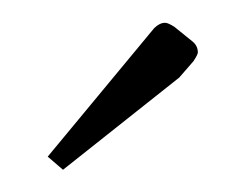

<svg xmlns="http://www.w3.org/2000/svg" viewBox="-20 -700 213 171"><path d="M135.7 -675.8 151.4 -663.1Q156.2 -659.2 156.2 -653.3Q156.2 -651.4 152.3 -645.5L139.6 -630.9L36.1 -548.8L22.5 -560.5L117.2 -674.8Q122.1 -679.7 127 -679.7Q129.9 -679.7 135.7 -675.8Z"/></svg>

Font: FoglihtenNo07
Style: Regular
Weight: 500
Designer: gluk (gluksza@wp.pl)
Foundry: gluk (gluksza@wp.pl)
Version: Version 0.871